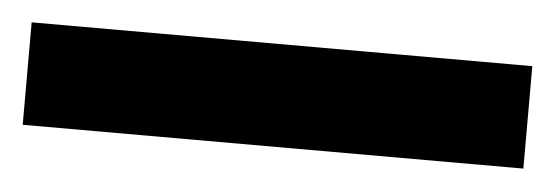

<svg xmlns="http://www.w3.org/2000/svg" viewBox="-27 30 529 183"><g transform="rotate(5 237.5 121.0)"><path d="M477 170H-2V72H477Z"/></g></svg>

Font: Noto Sans Lao ExtraCondensed
Style: Bold
Weight: 700
Width: 2
Designer: Monotype Design Team
Foundry: Monotype Imaging Inc.
Version: Version 2.003; ttfautohint (v1.8.4.7-5d5b)